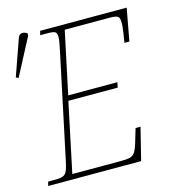

<svg xmlns="http://www.w3.org/2000/svg" viewBox="-139 -814 805 902"><g transform="rotate(-15 263.0 -363.0)"><path d="M-19 -526 75 -705 77 -717C61 -729 39 -732 31 -708L-31 -532ZM-16 0H436L475 -157H451L437 -110C414 -30 407 -25 341 -25H108L179 -362H419L424 -387H185L249 -689H457C509 -689 516 -686 516 -649C516 -630 508 -578 504 -557H528L557 -714H136L131 -694H158C206 -694 212 -691 212 -662C212 -649 206 -619 198 -582L95 -95C80 -25 74 -20 13 -20H-11Z"/></g></svg>

Font: Noto Serif SemiCondensed Thin
Style: Italic
Weight: 100
Width: 4
Italic angle: -12°
Designer: Monotype Design Team
Foundry: Monotype Imaging Inc.
Version: Version 2.013